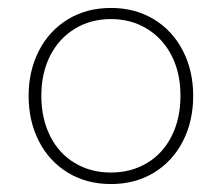

<svg xmlns="http://www.w3.org/2000/svg" viewBox="-20 -789 558 483"><path d="M52 -548Q52 -611 78 -661.5Q104 -712 151 -740.5Q198 -769 259 -769Q320 -769 367 -740.5Q414 -712 440 -661.5Q466 -611 466 -548Q466 -484 440 -433.5Q414 -383 367 -354.5Q320 -326 259 -326Q198 -326 151 -354.5Q104 -383 78 -433.5Q52 -484 52 -548ZM434 -548Q434 -605 412 -648.5Q390 -692 350 -716.5Q310 -741 259 -741Q208 -741 168 -716.5Q128 -692 106 -648.5Q84 -605 84 -548Q84 -491 106 -447Q128 -403 168 -379Q208 -355 259 -355Q310 -355 350 -379Q390 -403 412 -447Q434 -491 434 -548Z"/></svg>

Font: LINE Seed JP_TTF Thin
Style: Regular
Weight: 250
Designer: LY Corporation & Fontrix & Fontworks
Version: Version 1.008